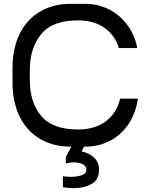

<svg xmlns="http://www.w3.org/2000/svg" viewBox="-20 -746 777 998"><path d="M417 16 404 41Q443 49 469 73.5Q495 98 495 135Q495 188 456.5 210Q418 232 362 232Q334 232 307 227V170Q323 173 348 173Q382 173 405.5 164.5Q429 156 429 135Q429 117 409.5 107.5Q390 98 362 98Q340 98 322 104V70L351 16H344Q258 16 190 -23Q122 -62 83.5 -137.5Q45 -213 45 -321V-389Q45 -497 83.5 -572.5Q122 -648 190 -687Q258 -726 344 -726H426Q487 -726 543 -699Q599 -672 639 -620Q679 -568 694 -496H598Q579 -561 524 -600.5Q469 -640 385 -640Q252 -640 193.5 -568Q135 -496 135 -381V-329Q135 -215 193.5 -144Q252 -73 385 -73Q476 -73 532 -117Q588 -161 604 -233H697Q685 -154 645.5 -97.5Q606 -41 548.5 -12.5Q491 16 426 16Z"/></svg>

Font: Violet Sans
Style: Regular
Weight: 400
Designer: Calvin Waterman
Foundry: Violet Office
Version: Version 1.013